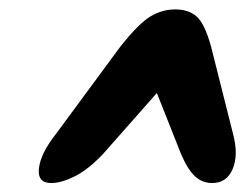

<svg xmlns="http://www.w3.org/2000/svg" viewBox="-20 -740 533 418"><path d="M487.5 -448Q499.5 -402.5 486.5 -372Q473.5 -341.5 442 -341.5Q420.5 -341.5 404.5 -356.2Q388.5 -371 374 -405L321.5 -537.5L204.5 -405Q172.5 -371 143 -356.2Q113.5 -341.5 91.5 -341.5Q61 -341.5 64.8 -373.8Q68.5 -406 101.5 -448L242 -638.5Q282 -689 307.5 -704.2Q333 -719.5 361.5 -719.5Q390.5 -719.5 408 -704.2Q425.5 -689 439.5 -638.5Z"/></svg>

Font: Fraunces 144pt S100 Black
Style: Italic
Weight: 900
Italic angle: -16°
Version: Version 1.000; ttfautohint (v1.8.3)